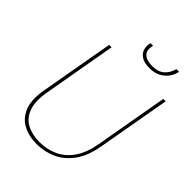

<svg xmlns="http://www.w3.org/2000/svg" viewBox="-252 -996 1125 1125"><g transform="rotate(45 310.5 -433.0)"><path d="M263 12Q197 12 148 -14.5Q99 -41 77.5 -97Q56 -153 72 -243L153 -700H173L93 -246Q78 -161 97 -108.5Q116 -56 160.5 -32Q205 -8 266 -8Q328 -8 380.5 -32Q433 -56 469.5 -108.5Q506 -161 521 -246L601 -700H621L540 -243Q524 -153 483.5 -97Q443 -41 386 -14.5Q329 12 263 12ZM415 -770Q372 -770 348.5 -785.5Q325 -801 318 -823.5Q311 -846 315 -868L317 -878H339Q327 -833 349.5 -811.5Q372 -790 419 -790Q468 -790 495 -814.5Q522 -839 532 -878H554L552 -869Q547 -847 530.5 -824Q514 -801 485.5 -785.5Q457 -770 415 -770Z"/></g></svg>

Font: DM Sans 24pt Thin
Style: Italic
Weight: 250
Italic angle: -10°
Designer: Colophon Foundry, Jonny Pinhorn
Foundry: Colophon Foundry
Version: Version 4.004;gftools[0.9.30]